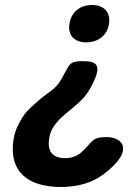

<svg xmlns="http://www.w3.org/2000/svg" viewBox="-20 -558 537 766"><path d="M224 188C290 188 348 171 392 138C519 43 470 -11 406 -11C342 -11 352 8 303 51C287 65 265 73 239 73C191 73 168 46 176 -4C178 -17 181 -30 187 -41C207 -79 241 -103 273 -130C300 -152 323 -175 339 -204C392 -298 368 -314 312 -314C255 -314 260 -304 227 -246C201 -199 181 -198 135 -158C90 -118 79 -110 55 -64C45 -46 38 -26 34 -3C14 128 92 188 224 188ZM347 -538C299 -538 264 -510 257 -463C250 -417 277 -389 324 -389C371 -389 408 -417 415 -463C422 -510 394 -538 347 -538Z"/></svg>

Font: Asimov Print
Style: AIt
Weight: 500
Designer: Google
Version: Version 2.000980: 2014